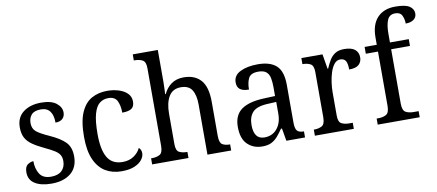

<svg xmlns="http://www.w3.org/2000/svg" viewBox="-69 -1033 2972 1306"><g transform="rotate(-10 1416.5 -380.0)"><path d="M196 10Q124 10 82 -16.5Q40 -43 40 -95Q40 -134 60.5 -148Q81 -162 100 -162Q100 -109 123 -73Q146 -37 201 -37Q250 -37 275.5 -61.5Q301 -86 301 -128Q301 -152 291.5 -169Q282 -186 258 -201.5Q234 -217 191 -237Q142 -260 110.5 -282Q79 -304 64 -332.5Q49 -361 49 -404Q49 -472 96.5 -508.5Q144 -545 221 -545Q290 -545 325 -517.5Q360 -490 360 -453Q360 -426 343 -410Q326 -394 294 -394Q294 -445 273.5 -472.5Q253 -500 211 -500Q166 -500 146 -478Q126 -456 126 -420Q126 -381 152 -360Q178 -339 239 -312Q312 -279 345.5 -244Q379 -209 379 -146Q379 -70 329.5 -30Q280 10 196 10Z M680 10Q618 10 570.5 -18Q523 -46 495.5 -106.5Q468 -167 468 -265Q468 -372 495.5 -433.5Q523 -495 570 -520.5Q617 -546 676 -546Q719 -546 756 -534.5Q793 -523 815.5 -500.5Q838 -478 838 -444Q838 -410 817.5 -396Q797 -382 753 -382Q753 -429 737.5 -462.5Q722 -496 676 -496Q641 -496 615.5 -476Q590 -456 576 -406Q562 -356 562 -266Q562 -159 594 -105Q626 -51 698 -51Q743 -51 775 -72.5Q807 -94 822 -126Q839 -112 839 -87Q839 -65 822 -42.5Q805 -20 770 -5Q735 10 680 10Z M892 0V-42H899Q930 -42 952 -54Q974 -66 974 -114V-650Q974 -695 951.5 -706.5Q929 -718 899 -718H892V-760H1065V-537Q1065 -511 1063.5 -484Q1062 -457 1062 -455H1066Q1085 -496 1119.5 -521Q1154 -546 1205 -546Q1282 -546 1323.5 -499Q1365 -452 1365 -350V-114Q1365 -66 1384.5 -54Q1404 -42 1435 -42H1438V0H1274V-346Q1274 -411 1251.5 -447Q1229 -483 1175 -483Q1118 -483 1091.5 -438.5Q1065 -394 1065 -320V-109Q1065 -64 1087 -53Q1109 -42 1140 -42H1143V0Z M1652 10Q1591 10 1550.5 -29Q1510 -68 1510 -150Q1510 -230 1562 -268Q1614 -306 1720 -310L1796 -313V-373Q1796 -410 1790.5 -437.5Q1785 -465 1767 -480.5Q1749 -496 1712 -496Q1660 -496 1644.5 -465.5Q1629 -435 1629 -387Q1589 -387 1568.5 -402Q1548 -417 1548 -450Q1548 -499 1596.5 -522.5Q1645 -546 1717 -546Q1802 -546 1845 -507Q1888 -468 1888 -373V-114Q1888 -72 1901 -57Q1914 -42 1945 -42H1948V0H1819L1804 -87H1797Q1778 -59 1759 -37Q1740 -15 1715.5 -2.5Q1691 10 1652 10ZM1677 -48Q1732 -48 1764.5 -87.5Q1797 -127 1797 -191V-272L1739 -269Q1663 -266 1633.5 -234.5Q1604 -203 1604 -145Q1604 -98 1622 -73Q1640 -48 1677 -48Z M2016 0V-42H2019Q2050 -42 2072 -54Q2094 -66 2094 -114V-426Q2094 -471 2072 -482.5Q2050 -494 2020 -494H2017V-536H2163L2180 -434H2184Q2197 -464 2212 -489.5Q2227 -515 2251 -530.5Q2275 -546 2314 -546Q2364 -546 2388 -526Q2412 -506 2412 -472Q2412 -441 2391.5 -422Q2371 -403 2324 -403Q2324 -444 2313 -462.5Q2302 -481 2275 -481Q2251 -481 2234 -460Q2217 -439 2206.5 -406.5Q2196 -374 2191 -337.5Q2186 -301 2186 -270V-109Q2186 -64 2208 -53Q2230 -42 2260 -42H2285V0Z M2450 0V-42H2463Q2493 -42 2515.5 -54Q2538 -66 2538 -114V-489H2454V-536H2538V-586Q2538 -676 2582.5 -723Q2627 -770 2706 -770Q2777 -770 2805 -750.5Q2833 -731 2833 -700Q2833 -674 2812.5 -659Q2792 -644 2757 -644Q2757 -674 2745 -699.5Q2733 -725 2698 -725Q2659 -725 2644 -691.5Q2629 -658 2629 -595V-536H2759V-489H2629V-114Q2629 -66 2651 -54Q2673 -42 2704 -42H2740V0Z"/></g></svg>

Font: Noto Serif SemiCondensed
Style: Regular
Weight: 400
Width: 4
Designer: Monotype Design Team
Foundry: Monotype Imaging Inc.
Version: Version 2.013